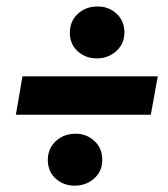

<svg xmlns="http://www.w3.org/2000/svg" viewBox="-20 -631 523 596"><path d="M469.7 -394 448.2 -274.9H29.3L49.8 -394ZM196.8 -527.3Q196.3 -564 220.7 -587.2Q245.1 -610.4 280.8 -610.8Q315.4 -611.8 340.1 -590.1Q364.7 -568.4 366.2 -533.2Q367.2 -497.1 342.3 -473.6Q317.4 -450.2 281.7 -449.7Q247.6 -449.2 222.7 -470.5Q197.8 -491.7 196.8 -527.3ZM128.4 -132.3Q127.9 -168.9 152.3 -192.1Q176.8 -215.3 212.4 -215.8Q246.6 -216.8 271.5 -194.8Q296.4 -172.9 297.4 -138.2Q298.8 -101.6 273.9 -78.4Q249 -55.2 213.4 -54.7Q178.7 -54.2 154.1 -75.4Q129.4 -96.7 128.4 -132.3Z"/></svg>

Font: Roboto Condensed Black
Style: Italic
Weight: 900
Italic angle: -12°
Designer: Christian Robertson
Foundry: Google
Version: Version 3.008; 2023